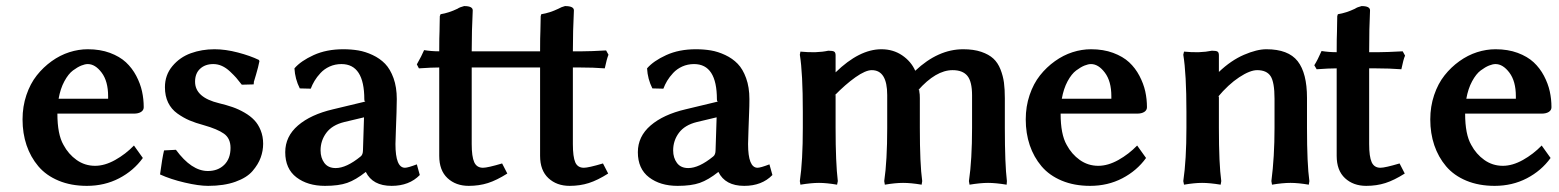

<svg xmlns="http://www.w3.org/2000/svg" viewBox="-20 -602 5133 632"><path d="M172.9 -276.9H335.9V-285.2Q335.9 -334.5 314.7 -362.8Q293.5 -391.1 269 -391.1Q259.8 -391.1 247.6 -386.2Q235.4 -381.3 220.2 -370.1Q205.1 -358.9 191.9 -334.5Q178.7 -310.1 172.9 -276.9ZM420.9 -123 450.2 -82Q419.9 -40 372.1 -15.1Q324.2 9.8 266.1 9.8Q213.9 9.8 172.9 -7.3Q131.8 -24.4 106.2 -54.7Q80.6 -85 67.4 -124Q54.2 -163.1 54.2 -209Q54.2 -251.5 66.9 -289.1Q79.6 -326.7 101.1 -353.8Q122.6 -380.9 150.1 -400.6Q177.7 -420.4 208.3 -430.2Q238.8 -439.9 269 -439.9Q309.6 -439.9 341.8 -428Q374 -416 394.5 -397Q415 -377.9 428.5 -352.3Q441.9 -326.7 447.5 -301.3Q453.1 -275.9 453.1 -249Q453.1 -239.3 444.3 -233.6Q435.5 -228 420.9 -228H168.9Q168.9 -159.7 189 -125Q205.1 -94.7 232.2 -75.4Q259.3 -56.2 293 -56.2Q324.7 -56.2 359.1 -75.4Q393.6 -94.7 420.9 -123Z M520 -106.9 559.1 -108.9Q610.4 -39.1 664.1 -39.1Q697.3 -39.1 718 -59.3Q738.8 -79.6 738.8 -115.2Q738.8 -146.5 717.3 -161.9Q695.8 -177.2 650.9 -189.9Q623.5 -197.3 603.5 -205.8Q583.5 -214.4 563.7 -228.5Q543.9 -242.7 533.4 -264.4Q522.9 -286.1 522.9 -314.9Q522.9 -355 547.4 -384.3Q571.8 -413.6 608.2 -426.8Q644.5 -439.9 686 -439.9Q722.2 -439.9 762.9 -429.2Q803.7 -418.5 832 -404.8L834 -400.9Q830.1 -380.9 822.8 -356.4Q815.4 -332 814.9 -330.1L815.9 -332Q815.9 -331.5 815.4 -328.1Q814.9 -324.7 814.9 -324.2L775.9 -323.2Q764.6 -337.9 757.6 -345.9Q750.5 -354 737.3 -366.5Q724.1 -378.9 710.4 -385Q696.8 -391.1 682.1 -391.1Q655.3 -391.1 638.7 -375.7Q622.1 -360.4 622.1 -333Q622.1 -281.2 701.2 -262.2Q725.6 -256.3 745.4 -249.5Q765.1 -242.7 784.7 -231.4Q804.2 -220.2 817.1 -206.5Q830.1 -192.9 838.1 -172.9Q846.2 -152.8 846.2 -128.9Q846.2 -105.5 838.1 -83.3Q830.1 -61 811.3 -39.1Q792.5 -17.1 754.9 -3.7Q717.3 9.8 665 9.8Q634.3 9.8 588.1 -1Q542 -11.7 506.8 -27.8Q513.7 -80.6 520 -106.9Z M1178.2 -215.8 1112.8 -200.2Q1073.2 -190.4 1054.2 -164.8Q1035.2 -139.2 1035.2 -106.9Q1035.2 -82.5 1047.6 -65.7Q1060.1 -48.8 1085 -48.8Q1120.1 -48.8 1167 -86.9Q1174.8 -92.8 1174.8 -107.9ZM1269 9.8Q1206.5 9.8 1184.1 -36.1Q1150.9 -9.8 1122.8 0Q1094.7 9.8 1049.8 9.8Q992.7 9.8 955.8 -18.3Q918.9 -46.4 918.9 -101.1Q918.9 -152.8 960.9 -189Q1002.9 -225.1 1076.2 -242.2L1184.1 -268.1H1182.1Q1179.2 -268.1 1179.2 -274.9Q1179.2 -391.1 1104 -391.1Q1083 -391.1 1065.2 -383.1Q1047.4 -375 1035.2 -361.8Q1022.9 -348.6 1015.4 -335.9Q1007.8 -323.2 1002.9 -310.1L966.8 -311Q951.2 -341.8 949.2 -377Q970.2 -401.4 1012.5 -420.7Q1054.7 -439.9 1109.9 -439.9Q1136.2 -439.9 1159.4 -436Q1182.6 -432.1 1206.5 -420.9Q1230.5 -409.7 1247.6 -392.1Q1264.6 -374.5 1275.4 -344.7Q1286.1 -314.9 1286.1 -275.9Q1286.1 -252.9 1285.2 -231Q1284.7 -214.4 1283.2 -175.8Q1281.7 -137.2 1281.7 -127.9Q1281.7 -49.8 1313 -49.8Q1322.8 -49.8 1352.1 -61L1361.8 -25.9Q1327.1 9.8 1269 9.8Z M1376 -437Q1399.9 -433.1 1425.8 -433.1Q1425.8 -481.9 1426.8 -500Q1426.8 -506.8 1427.2 -524.4Q1427.7 -542 1427.7 -548.8L1430.2 -555.2Q1457.5 -559.6 1485.8 -573.2Q1493.7 -578.6 1507.8 -582Q1536.1 -582 1536.1 -567.9Q1532.7 -501 1532.7 -433.1H1757.8Q1757.8 -481.9 1758.8 -500Q1758.8 -506.8 1759.3 -524.4Q1759.8 -542 1759.8 -548.8L1761.7 -555.2Q1789.6 -559.6 1817.9 -573.2Q1828.1 -579.1 1839.8 -582Q1869.1 -582 1869.1 -567.9Q1865.7 -501 1865.7 -433.1H1896Q1923.8 -433.1 1975.1 -436L1982.9 -421.9Q1977.1 -407.7 1970.7 -377Q1934.1 -379.9 1886.7 -379.9H1865.7V-127.9Q1865.7 -85.9 1873.5 -67.9Q1881.3 -49.8 1901.9 -49.8Q1917 -49.8 1964.8 -64L1981.9 -30.8Q1947.3 -8.8 1918.2 0.5Q1889.2 9.8 1855 9.8Q1812.5 9.8 1785.2 -15.6Q1757.8 -41 1757.8 -88.9V-379.9H1532.7V-127.9Q1532.7 -86.4 1541 -68.1Q1549.3 -49.8 1569.8 -49.8Q1585 -49.8 1632.8 -64L1649.9 -30.8Q1615.2 -8.8 1586.2 0.5Q1557.1 9.8 1522.9 9.8Q1480.5 9.8 1453.1 -15.6Q1425.8 -41 1425.8 -88.9V-379.9Q1401.4 -379.9 1358.9 -377L1352.1 -390.1Q1368.2 -418.5 1376 -437Z M2338.9 -215.8 2273.4 -200.2Q2233.9 -190.4 2214.8 -164.8Q2195.8 -139.2 2195.8 -106.9Q2195.8 -82.5 2208.3 -65.7Q2220.7 -48.8 2245.6 -48.8Q2280.8 -48.8 2327.6 -86.9Q2335.4 -92.8 2335.4 -107.9ZM2429.7 9.8Q2367.2 9.8 2344.7 -36.1Q2311.5 -9.8 2283.4 0Q2255.4 9.8 2210.4 9.8Q2153.3 9.8 2116.5 -18.3Q2079.6 -46.4 2079.6 -101.1Q2079.6 -152.8 2121.6 -189Q2163.6 -225.1 2236.8 -242.2L2344.7 -268.1H2342.8Q2339.8 -268.1 2339.8 -274.9Q2339.8 -391.1 2264.6 -391.1Q2243.7 -391.1 2225.8 -383.1Q2208 -375 2195.8 -361.8Q2183.6 -348.6 2176 -335.9Q2168.5 -323.2 2163.6 -310.1L2127.4 -311Q2111.8 -341.8 2109.9 -377Q2130.9 -401.4 2173.1 -420.7Q2215.3 -439.9 2270.5 -439.9Q2296.9 -439.9 2320.1 -436Q2343.3 -432.1 2367.2 -420.9Q2391.1 -409.7 2408.2 -392.1Q2425.3 -374.5 2436 -344.7Q2446.8 -314.9 2446.8 -275.9Q2446.8 -252.9 2445.8 -231Q2445.3 -214.4 2443.8 -175.8Q2442.4 -137.2 2442.4 -127.9Q2442.4 -49.8 2473.6 -49.8Q2483.4 -49.8 2512.7 -61L2522.5 -25.9Q2487.8 9.8 2429.7 9.8Z M2730.5 -419.9V-363.8Q2808.6 -439.9 2881.3 -439.9Q2919.9 -439.9 2949.5 -419.9Q2979 -399.9 2992.7 -369.1Q3067.9 -439.9 3150.4 -439.9Q3185.1 -439.9 3210 -431.4Q3234.9 -422.9 3249.8 -409.2Q3264.6 -395.5 3273.2 -373.8Q3281.7 -352.1 3284.7 -330.1Q3287.6 -308.1 3287.6 -278.8V-181.2Q3287.6 -62 3294.4 -5.9L3293.5 5.9Q3257.3 0 3232.4 0Q3207.5 0 3171.4 5.9L3169.4 -5.9Q3179.7 -75.7 3179.7 -181.2V-288.1Q3179.7 -333.5 3164.3 -352.3Q3148.9 -371.1 3115.7 -371.1Q3060.5 -371.1 3001.5 -304.2L3005.4 -307.1Q3005.4 -305.2 3005.9 -302.7Q3006.3 -300.3 3006.3 -298.8Q3007.8 -293 3007.8 -278.8V-181.2Q3007.8 -62 3015.6 -5.9L3013.7 5.9Q2979 0 2952.6 0Q2927.2 0 2892.6 5.9L2890.6 -5.9Q2900.4 -72.3 2900.4 -181.2V-289.1Q2900.4 -371.1 2849.6 -371.1Q2829.1 -371.1 2795.9 -347.7Q2762.7 -324.2 2726.6 -287.1L2730.5 -290V-181.2Q2730.5 -65.9 2737.8 -5.9L2735.4 5.9Q2700.7 0 2675.8 0Q2650.9 0 2614.7 5.9L2612.8 -5.9Q2622.6 -72.3 2622.6 -181.2V-233.9Q2622.6 -361.8 2612.8 -421.9L2614.7 -432.1Q2668.5 -426.8 2706.5 -435.1Q2721.2 -435.1 2725.8 -432.1Q2730.5 -429.2 2730.5 -419.9Z M3475.1 -276.9H3638.2V-285.2Q3638.2 -334.5 3616.9 -362.8Q3595.7 -391.1 3571.3 -391.1Q3562 -391.1 3549.8 -386.2Q3537.6 -381.3 3522.5 -370.1Q3507.3 -358.9 3494.1 -334.5Q3481 -310.1 3475.1 -276.9ZM3723.1 -123 3752.4 -82Q3722.2 -40 3674.3 -15.1Q3626.5 9.8 3568.4 9.8Q3516.1 9.8 3475.1 -7.3Q3434.1 -24.4 3408.4 -54.7Q3382.8 -85 3369.6 -124Q3356.4 -163.1 3356.4 -209Q3356.4 -251.5 3369.1 -289.1Q3381.8 -326.7 3403.3 -353.8Q3424.8 -380.9 3452.4 -400.6Q3480 -420.4 3510.5 -430.2Q3541 -439.9 3571.3 -439.9Q3611.8 -439.9 3644 -428Q3676.3 -416 3696.8 -397Q3717.3 -377.9 3730.7 -352.3Q3744.1 -326.7 3749.8 -301.3Q3755.4 -275.9 3755.4 -249Q3755.4 -239.3 3746.6 -233.6Q3737.8 -228 3723.1 -228H3471.2Q3471.2 -159.7 3491.2 -125Q3507.3 -94.7 3534.4 -75.4Q3561.5 -56.2 3595.2 -56.2Q3627 -56.2 3661.4 -75.4Q3695.8 -94.7 3723.1 -123Z M4118.2 -371.1Q4094.7 -371.1 4059.1 -347.7Q4023.4 -324.2 3988.3 -282.2L3992.2 -285.2V-181.2Q3992.2 -62 4000 -5.9L3998 5.9Q3961.9 0 3937 0Q3911.6 0 3877.4 5.9L3875 -5.9Q3885.3 -75.7 3885.3 -181.2V-233.9Q3885.3 -358.9 3875 -421.9L3877.4 -432.1Q3929.7 -426.8 3969.2 -435.1Q3983.4 -435.1 3987.8 -432.1Q3992.2 -429.2 3992.2 -419.9V-365.2Q4032.2 -403.3 4074.7 -421.6Q4117.2 -439.9 4148.4 -439.9Q4220.7 -439.9 4251.5 -400.6Q4282.2 -361.3 4282.2 -279.8V-181.2Q4282.2 -62 4290 -5.9L4288.1 5.9Q4253.4 0 4228 0Q4201.7 0 4167 5.9L4165 -5.9Q4175.3 -85.4 4175.3 -181.2V-276.9Q4175.3 -331.5 4162.4 -351.3Q4149.4 -371.1 4118.2 -371.1Z M4330.1 -434.1Q4354 -430.2 4379.9 -430.2Q4379.9 -479 4380.9 -498Q4380.9 -504.9 4381.3 -523.4Q4381.8 -542 4381.8 -548.8L4383.8 -555.2Q4411.6 -559.6 4439.9 -573.2Q4447.8 -578.6 4461.9 -582Q4489.7 -582 4489.7 -567.9Q4486.8 -510.7 4486.8 -430.2H4518.1Q4543 -430.2 4597.2 -433.1L4605 -418.9Q4599.6 -407.2 4592.8 -374Q4553.2 -377 4508.8 -377H4486.8V-127.9Q4486.8 -86.4 4495.1 -68.1Q4503.4 -49.8 4523.9 -49.8Q4539.1 -49.8 4586.9 -64L4604 -30.8Q4569.3 -8.8 4540.3 0.5Q4511.2 9.8 4477.1 9.8Q4434.6 9.8 4407.2 -15.6Q4379.9 -41 4379.9 -88.9V-377Q4353.5 -377 4314 -374L4306.2 -387.2Q4317.4 -404.8 4330.1 -434.1Z M4806.6 -276.9H4969.7V-285.2Q4969.7 -334.5 4948.5 -362.8Q4927.2 -391.1 4902.8 -391.1Q4893.6 -391.1 4881.3 -386.2Q4869.1 -381.3 4854 -370.1Q4838.9 -358.9 4825.7 -334.5Q4812.5 -310.1 4806.6 -276.9ZM5054.7 -123 5084 -82Q5053.7 -40 5005.9 -15.1Q4958 9.8 4899.9 9.8Q4847.7 9.8 4806.6 -7.3Q4765.6 -24.4 4740 -54.7Q4714.4 -85 4701.2 -124Q4688 -163.1 4688 -209Q4688 -251.5 4700.7 -289.1Q4713.4 -326.7 4734.9 -353.8Q4756.3 -380.9 4783.9 -400.6Q4811.5 -420.4 4842 -430.2Q4872.6 -439.9 4902.8 -439.9Q4943.4 -439.9 4975.6 -428Q5007.8 -416 5028.3 -397Q5048.8 -377.9 5062.3 -352.3Q5075.7 -326.7 5081.3 -301.3Q5086.9 -275.9 5086.9 -249Q5086.9 -239.3 5078.1 -233.6Q5069.3 -228 5054.7 -228H4802.7Q4802.7 -159.7 4822.8 -125Q4838.9 -94.7 4866 -75.4Q4893.1 -56.2 4926.8 -56.2Q4958.5 -56.2 4992.9 -75.4Q5027.3 -94.7 5054.7 -123Z"/></svg>

Font: Linear Smooth
Style: Bold
Weight: 700
Designer: Philipp H. Poll, Flanker
Foundry: Philipp H. Poll, reworked by Flanker
Version: Version 1.061 | FøM Fix